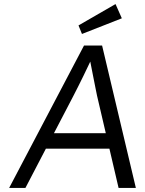

<svg xmlns="http://www.w3.org/2000/svg" viewBox="-20 -924 713 944"><path d="M25 0 393 -700H482L648 0H563L457 -454Q453 -473 448 -498.5Q443 -524 437.5 -551.5Q432 -579 427 -605Q422 -631 418 -651H438Q426 -626 414 -600.5Q402 -575 389.5 -549.5Q377 -524 364.5 -499Q352 -474 339 -449L105 0ZM167 -193 206 -269H537L559 -193ZM383 -757 366 -799 548 -904 579 -834Z"/></svg>

Font: Lexend Light
Style: Italic
Weight: 300
Italic angle: -8.13011°
Designer: Bonnie Shaver-Troup, Thomas Jockin
Foundry: Lexend
Version: Version 1.007